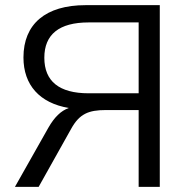

<svg xmlns="http://www.w3.org/2000/svg" viewBox="-20 -725 728 745"><path d="M168 -230 38 0H130L256 -225C288 -283 323 -298 391 -298H518V0H600V-705H312C157 -705 71 -632 71 -502C71 -395 134 -325 247 -306C216 -295 191 -270 168 -230ZM324 -363C209 -363 152 -410 152 -501C152 -591 209 -638 324 -638H518V-363Z"/></svg>

Font: Poppy and Pepper
Style: Regular
Weight: 400
Designer: Thy Ha
Foundry: Thy Ha
Version: Version 0.001;Glyphs 3.2 (3227)